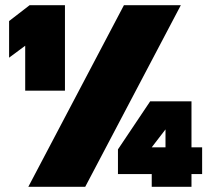

<svg xmlns="http://www.w3.org/2000/svg" viewBox="-20 -719 813 739"><path d="M77 -543 15 -497V-638L94 -699H230V-370H77ZM457 -699H676L308 0H89ZM564 -49H434V-144L558 -329H717V-152H758V-49H717V0H564ZM617 -152V-221L564 -152Z"/></svg>

Font: Readiness Black
Style: Regular
Weight: 900
Designer: Katatrad Team
Foundry: CadsonDemak
Version: Version 1.00;April 23, 2019;FontCreator 11.5.0.2425 64-bit; 